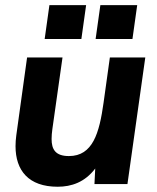

<svg xmlns="http://www.w3.org/2000/svg" viewBox="-20 -717 610 748"><path d="M204.5 10.5C258.5 10.5 310.5 -7 351 -60.5L348 0H476.5L546 -493H408L383.5 -317C367 -198.5 341.5 -109 248.5 -109C196 -109 181 -135 181 -175.5C181 -187 182 -200 184 -214L223.5 -493H85.5L43.5 -190C41.5 -175 40.5 -161 40.5 -147.5C40.5 -53 91 10.5 204.5 10.5ZM154 -565H297L315.5 -697H172.5ZM352.5 -565H496L514.5 -697H371Z"/></svg>

Font: HK Grotesk ExtraBold
Style: Italic
Weight: 800
Italic angle: -16°
Designer: Alfredo Marco Pradil
Foundry: Hanken Design Co.
Version: Version 3.001;FEAKit 1.0